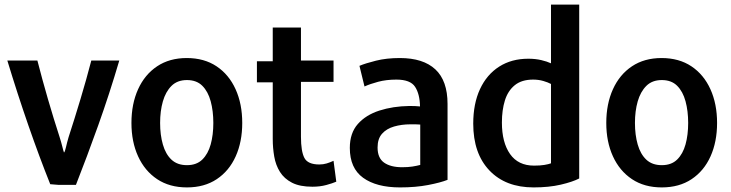

<svg xmlns="http://www.w3.org/2000/svg" viewBox="-20 -800 3188 837"><path d="M500 -536H378Q357 -455 331 -368.5Q305 -282 279 -202Q272 -178 267.5 -158Q263 -138 259 -135Q256 -143 251.5 -161.5Q247 -180 240 -202Q214 -282 189 -368Q164 -454 143 -536H12Q56 -391 103.5 -254Q151 -117 199 3Q204 4 217.5 4.5Q231 5 236 6H311Q359 -116 408 -253Q457 -390 500 -536Z M1036 -264Q1036 -347 1007 -411Q978 -475 924 -511Q870 -547 794 -547Q719 -547 665 -511Q611 -475 582 -411Q553 -347 553 -264Q553 -182 582 -118.5Q611 -55 665 -19Q719 17 795 17Q871 17 925 -19Q979 -55 1007.5 -118.5Q1036 -182 1036 -264ZM910 -264Q910 -212 898.5 -170.5Q887 -129 862 -104.5Q837 -80 795 -80Q753 -80 727.5 -104Q702 -128 690 -170Q678 -212 678 -264Q678 -316 690 -358Q702 -400 727.5 -425.5Q753 -451 795 -451Q837 -451 862 -426Q887 -401 898.5 -358.5Q910 -316 910 -264Z M1446 -8 1434 -99Q1419 -92 1404 -87.5Q1389 -83 1372 -83Q1322 -83 1307 -111.5Q1292 -140 1292 -204V-443H1434V-536H1292V-680H1169V-533H1100V-441H1169V-194Q1169 -155 1175.5 -117.5Q1182 -80 1200.5 -50.5Q1219 -21 1253 -3.5Q1287 14 1342 14Q1375 14 1402.5 6.5Q1430 -1 1446 -8Z M1931 -16V-347Q1931 -448 1878 -497.5Q1825 -547 1723 -547Q1665 -547 1619 -535.5Q1573 -524 1547 -513L1569 -423Q1593 -434 1628.5 -443.5Q1664 -453 1708 -453Q1769 -453 1789.5 -421.5Q1810 -390 1811 -336Q1803 -337 1790.5 -337.5Q1778 -338 1765 -338Q1693 -337 1634 -318Q1575 -299 1540 -259.5Q1505 -220 1505 -155Q1505 -67 1563 -25Q1621 17 1724 17Q1792 17 1846.5 6.5Q1901 -4 1931 -16ZM1812 -81Q1797 -77 1778 -74Q1759 -71 1733 -71Q1683 -71 1654.5 -91Q1626 -111 1626 -157Q1626 -195 1645.5 -217Q1665 -239 1698 -248.5Q1731 -258 1769 -258Q1781 -258 1791.5 -258Q1802 -258 1812 -257Z M2505 -22V-780H2382V-524Q2365 -532 2339.5 -538Q2314 -544 2283 -544Q2210 -544 2156 -509.5Q2102 -475 2072.5 -411.5Q2043 -348 2043 -261Q2043 -131 2113.5 -57Q2184 17 2306 17Q2373 17 2424.5 5Q2476 -7 2505 -22ZM2382 -88Q2371 -84 2353 -81Q2335 -78 2308 -78Q2239 -78 2203.5 -128.5Q2168 -179 2168 -266Q2168 -320 2181 -362Q2194 -404 2224 -428.5Q2254 -453 2304 -453Q2328 -453 2348.5 -447Q2369 -441 2382 -434Z M3106 -264Q3106 -347 3077 -411Q3048 -475 2994 -511Q2940 -547 2864 -547Q2789 -547 2735 -511Q2681 -475 2652 -411Q2623 -347 2623 -264Q2623 -182 2652 -118.5Q2681 -55 2735 -19Q2789 17 2865 17Q2941 17 2995 -19Q3049 -55 3077.5 -118.5Q3106 -182 3106 -264ZM2980 -264Q2980 -212 2968.5 -170.5Q2957 -129 2932 -104.5Q2907 -80 2865 -80Q2823 -80 2797.5 -104Q2772 -128 2760 -170Q2748 -212 2748 -264Q2748 -316 2760 -358Q2772 -400 2797.5 -425.5Q2823 -451 2865 -451Q2907 -451 2932 -426Q2957 -401 2968.5 -358.5Q2980 -316 2980 -264Z"/></svg>

Font: Repo DemiBold
Style: Regular
Weight: 600
Designer: Stefan Peev
Foundry: Context Ltd
Version: Version 1.502